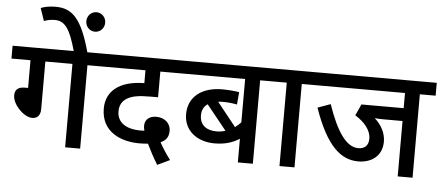

<svg xmlns="http://www.w3.org/2000/svg" viewBox="-58 -1035 2857 1236"><g transform="rotate(5 1370.5 -417.5)"><path d="M219 -539H394V0H491V-539H592V-622H0V-539H123V-360H102C53 -360 38 -336 38 -304C38 -246 111 -170 166 -170C199 -170 219 -191 219 -232Z M397 -615H485C425 -837 362 -896 255 -896C217 -896 189 -891 159 -880L187 -798C206 -805 228 -811 256 -811C324 -811 357 -761 397 -615ZM459 -821C459 -786 486 -758 520 -758C554 -758 581 -786 581 -821C581 -856 554 -884 520 -884C486 -884 459 -856 459 -821Z M994 61 1074 23C1041 -21 1020 -55 1003 -86C1033 -99 1055 -120 1055 -164C1055 -207 1022 -247 961 -247C924 -247 888 -228 888 -182C888 -174 890 -162 893 -151C884 -150 877 -150 870 -150C764 -150 716 -196 716 -261C716 -300 732 -328 762 -346C794 -365 835 -373 913 -373H962V-539H1122V-622H577V-539H866V-456C787 -455 722 -438 678 -401C643 -372 620 -329 620 -271C620 -117 752 -67 867 -67C888 -67 907 -68 923 -70C940 -35 966 16 994 61Z M1707 -539V-622H1108V-539H1510V-259C1499 -247 1486 -235 1472 -225L1350 -378C1359 -379 1370 -380 1380 -380C1413 -380 1446 -376 1472 -371L1479 -451C1457 -456 1404 -460 1369 -460C1239 -460 1151 -394 1151 -281C1151 -174 1237 -109 1349 -109C1423 -109 1471 -128 1510 -153V0H1607V-539ZM1247 -282C1247 -315 1260 -340 1284 -356L1413 -196C1395 -190 1376 -187 1355 -187C1294 -187 1247 -216 1247 -282Z M1876 -539H1977V-622H1693V-539H1779V0H1876Z M2639 -539H2741V-622H1962V-539H2543V-441H2270L2237 -368C2297 -331 2340 -281 2340 -226C2340 -179 2313 -159 2274 -159C2197 -159 2133 -251 2073 -426L1990 -396C2075 -152 2170 -74 2281 -74C2365 -74 2435 -121 2435 -215C2435 -270 2407 -322 2363 -361C2376 -359 2394 -358 2421 -358H2543V0H2639Z"/></g></svg>

Font: Noto Sans Medium
Style: Italic
Weight: 500
Italic angle: -12°
Designer: Monotype Design Team
Foundry: Monotype Imaging Inc.
Version: Version 2.013